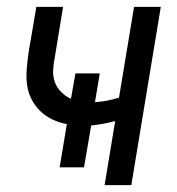

<svg xmlns="http://www.w3.org/2000/svg" viewBox="-20 -540 515 560"><path d="M285 0 316 -187Q298 -182 281 -179Q264 -176 246 -174L225 -52H154L175 -178Q153 -182 133 -191.5Q113 -201 97.5 -216Q82 -231 72 -250.5Q62 -270 59 -292.5Q56 -315 58 -338.5Q60 -362 63 -385L86 -520H164L140 -374Q136 -355 135 -336Q134 -317 140 -300.5Q146 -284 158.5 -271.5Q171 -259 187 -252L200 -326H271L257 -242Q275 -243 292.5 -246.5Q310 -250 327 -255L371 -520H449L363 0Z"/></svg>

Font: Iosevka QP
Style: Italic
Weight: 400
Italic angle: -9°
Designer: Belleve Invis
Foundry: Belleve Invis
Version: Version 20.0.0; ttfautohint (v1.8.4)